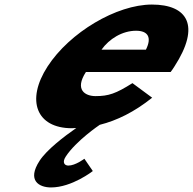

<svg xmlns="http://www.w3.org/2000/svg" viewBox="-20 -548 847 843"><path d="M729.3 -232C734.2 -238 741.3 -249 745.8 -256C862.4 -436 803 -528 647 -528C492 -528 286 -406 188.8 -256C92.3 -107 140.3 15 295.3 15C301.3 15 308.9 14 314.9 14C260.3 52 184.8 110 153.7 158C97.3 245 151.9 275 203.9 275C295.9 275 387.5 203 387.5 203L350.5 149C350.5 149 311.1 179 280.1 179C263.1 179 252.1 165 268.3 140C313.7 70 418 0 418 0C493.3 -19 569.3 -56 648.1 -119L561.5 -183C488.7 -137 456.6 -126 399.6 -126C354.6 -126 306.1 -153 357.3 -232ZM425.7 -330C459.2 -377 516.5 -413 577.5 -413C629.5 -413 647.7 -384 620.7 -330Z"/></svg>

Font: Hussar
Style: BdWodka
Weight: 700
Foundry: Cannot Into Space Fonts
Version: Version 2.00